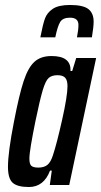

<svg xmlns="http://www.w3.org/2000/svg" viewBox="-20 -743 406 771"><path d="M12 -73Q12 -131 36 -254Q57 -363 75 -417.5Q93 -472 118.5 -495Q144 -518 187 -518Q266 -518 263 -458H270L286 -510H366L258 0H180L188 -58H181Q156 8 96 8Q50 8 31 -9Q12 -26 12 -73ZM193 -121Q208 -166 229.5 -262Q251 -358 251 -397Q251 -421 241.5 -431Q232 -441 211 -441Q188 -441 175.5 -430Q163 -419 151.5 -380.5Q140 -342 122 -255Q111 -201 104.5 -162Q98 -123 98 -106Q98 -84 106 -77Q114 -70 134 -70Q157 -70 170.5 -81Q184 -92 193 -121ZM356 -656Q356 -635 349 -593H289Q295 -623 295 -643Q295 -672 261 -672Q232 -672 221.5 -654.5Q211 -637 202 -593H142Q152 -645 160.5 -668.5Q169 -692 192 -707.5Q215 -723 261 -723Q314 -723 335 -706.5Q356 -690 356 -656Z"/></svg>

Font: Saira Ultra Condensed SemiBold
Style: Italic
Weight: 600
Width: 1
Italic angle: -12°
Designer: Hector Gatti with collaboration of the Omnibus-Type team
Foundry: Omnibus-Type
Version: Version 1.001; ttfautohint (v1.8)